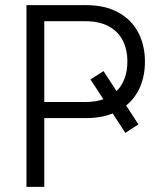

<svg xmlns="http://www.w3.org/2000/svg" viewBox="-20 -727 635 747"><path d="M433.6 -372.6Q454.6 -393.6 465.1 -422.9Q475.6 -452.1 475.6 -487.3Q475.6 -534.2 457.5 -569.6Q439.5 -605 402.6 -624.8Q365.7 -644.5 311.5 -644.5H152.3V-330.1H312.5Q351.1 -330.1 382.3 -340.8L332 -418L382.8 -450.2ZM83 -707H314.5Q388.7 -707 440.2 -678.7Q491.7 -650.4 517.8 -600.6Q543.9 -550.8 543.9 -487.3Q543.9 -433.6 525.4 -389.6Q506.8 -345.7 470.7 -316.4L518.6 -243.2L467.8 -210L418.5 -285.6Q373.5 -267.6 315.4 -267.6H152.3V0H83Z"/></svg>

Font: Pretendard GOV Light
Style: Regular
Weight: 300
Designer: Base glyphs from Inter by Rasmus Andersson; Hangeul glyphs from Noto Sans CJK(Source Han Sans) by Jang Soo-young and Kan
Foundry: Kil Hyung-jin
Version: Version 1.309